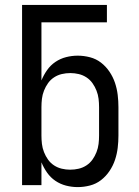

<svg xmlns="http://www.w3.org/2000/svg" viewBox="-20 -755 565 783"><path d="M297 8Q273 8 249.5 2Q226 -4 206 -17.5Q186 -31 172 -51Q158 -71 149 -93V0H70V-735H416V-664H149V-427Q158 -449 172 -469Q186 -489 206 -502.5Q226 -516 249.5 -522Q273 -528 297 -528Q322 -528 347 -521.5Q372 -515 392 -499.5Q412 -484 426.5 -462.5Q441 -441 449 -417Q457 -393 460 -368Q463 -343 463 -318V-202Q463 -177 460 -152Q457 -127 449 -103Q441 -79 426.5 -57.5Q412 -36 392 -20.5Q372 -5 347 1.5Q322 8 297 8ZM266 -63Q284 -63 301 -67Q318 -71 332.5 -80.5Q347 -90 357 -104Q367 -118 373.5 -134.5Q380 -151 382 -168Q384 -185 384 -202V-318Q384 -335 382 -352Q380 -369 373.5 -385.5Q367 -402 357 -416Q347 -430 332.5 -439.5Q318 -449 301 -453Q284 -457 267 -457Q249 -457 232 -453Q215 -449 200.5 -439.5Q186 -430 176 -416Q166 -402 159.5 -385.5Q153 -369 151 -352Q149 -335 149 -318V-202Q149 -185 151 -168Q153 -151 159.5 -134.5Q166 -118 176 -104Q186 -90 200.5 -80.5Q215 -71 232 -67Q249 -63 266 -63Z"/></svg>

Font: Iosevka Pride
Style: Regular
Weight: 400
Monospace: yes
Designer: Belleve Invis
Foundry: Belleve Invis
Version: Version 30.3.1; ttfautohint (v1.8.4)